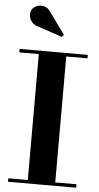

<svg xmlns="http://www.w3.org/2000/svg" viewBox="-65 -1041 559 1080"><g transform="rotate(5 215.0 -501.5)"><path d="M23 0V-19.5H133V-730.5H23V-750H408V-730.5H288V-19.5H408V0ZM253.5 -838 117.5 -884Q93.5 -889.5 80 -906Q66.5 -922.5 64.5 -942.8Q62.5 -963 73 -979Q82.5 -993 101.5 -999.5Q120.5 -1006 141.5 -1000.2Q162.5 -994.5 177.5 -970.5L264 -851Z"/></g></svg>

Font: Bodoni Moda
Style: Bold
Weight: 700
Designer: Owen Earl
Foundry: indestructible type
Version: Version 2.005